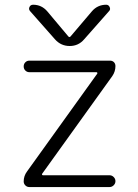

<svg xmlns="http://www.w3.org/2000/svg" viewBox="-20 -796 570 795"><path d="M360.4 -749Q383.8 -776.4 419.9 -776.4Q429.7 -776.4 434.1 -766.6Q438.5 -756.8 431.6 -750L328.1 -632.8Q304.7 -605.5 268.6 -605.5Q232.4 -605.5 208 -632.8L104.5 -750Q97.7 -757.8 102.1 -767.1Q106.4 -776.4 117.2 -776.4Q152.3 -776.4 175.8 -749L262.7 -645.5Q267.6 -639.6 272.5 -645.5ZM101.6 -544.9H435.5Q445.3 -544.9 451.7 -538.6Q458 -532.2 458 -522.5Q458 -500 445.3 -481.4L154.3 -76.2Q153.3 -74.2 154.3 -72.3Q155.3 -70.3 158.2 -70.3H433.6Q443.4 -70.3 450.7 -63Q458 -55.7 458 -45.9Q458 -36.1 450.7 -28.8Q443.4 -21.5 433.6 -21.5H101.6Q91.8 -21.5 85 -28.3Q78.1 -35.2 78.1 -44.9Q78.1 -67.4 91.8 -85.9L382.8 -491.2Q383.8 -493.2 382.8 -495.1Q381.8 -497.1 378.9 -497.1H101.6Q91.8 -497.1 85 -503.9Q78.1 -510.7 78.1 -521Q78.1 -531.2 85 -538.1Q91.8 -544.9 101.6 -544.9Z"/></svg>

Font: Gen Jyuu Gothic P Light
Style: Regular
Weight: 200
Designer: [Source Han Sans]
Ryoko NISHIZUKA  (kana & ideographs); Paul D. Hunt (Latin, Greek & Cyrillic); Wenlong ZHANG  (bopomofo
Version: Version 1.002.20150607